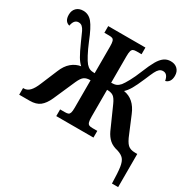

<svg xmlns="http://www.w3.org/2000/svg" viewBox="-198 -914 1314 1319"><g transform="rotate(30 458.5 -255.0)"><path d="M776 -6Q735 -15 710 -37Q685 -59 668 -95L591 -268Q574 -306 556.5 -318.5Q539 -331 506 -331V-118Q506 -89 510 -75.5Q514 -62 523 -57.5Q532 -53 550 -53H589V0H294V-53H332Q350 -53 358.5 -57Q367 -61 371 -73.5Q375 -86 375 -113V-331Q343 -331 325.5 -318.5Q308 -306 291 -268L215 -95Q193 -46 163.5 -23Q134 0 83 0H0V-53H7Q32 -53 52.5 -74Q73 -95 92 -142L146 -271Q166 -321 198.5 -348.5Q231 -376 271 -382Q251 -400 233 -430.5Q215 -461 187 -524Q164 -577 155 -595.5Q146 -614 134.5 -624.5Q123 -635 106 -635Q70 -635 61 -583Q20 -593 20 -647Q20 -680 40 -700Q60 -720 94 -720Q137 -720 166.5 -684Q196 -648 232 -557Q253 -506 273 -468.5Q293 -431 306 -416Q320 -400 335 -393.5Q350 -387 375 -387V-600Q375 -627 371 -640Q367 -653 358 -657Q349 -661 332 -661H294V-714H589V-661H550Q532 -661 523 -656.5Q514 -652 510 -638.5Q506 -625 506 -596V-387Q531 -387 546 -393.5Q561 -400 575 -416Q588 -432 608.5 -469.5Q629 -507 649 -557Q674 -619 693.5 -653Q713 -687 735.5 -703.5Q758 -720 788 -720Q822 -720 842 -700Q862 -680 862 -647Q862 -621 851.5 -604.5Q841 -588 821 -583Q812 -635 776 -635Q759 -635 747 -624.5Q735 -614 724.5 -593Q714 -572 694 -524Q667 -461 649 -430.5Q631 -400 611 -382Q696 -369 736 -271L790 -142Q810 -91 830 -72Q850 -53 889 -53H906V210H857Q855 123 849 83Q843 43 827 24Q811 5 776 -6Z"/></g></svg>

Font: Noto Serif CondExtraBold
Style: Regular
Weight: 800
Width: 3
Designer: Monotype Design Team
Foundry: Monotype Imaging Inc.
Version: Version 1.001